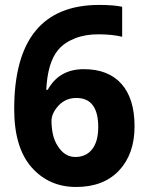

<svg xmlns="http://www.w3.org/2000/svg" viewBox="-20 -742 591 772"><path d="M375 -231Q375 -348.1 287.1 -348.1Q244.1 -348.1 215.3 -317.4Q187 -286.6 187 -255.4Q187.5 -223.6 193.4 -199.2Q199.2 -174.8 211.9 -155.3Q239.7 -110.8 282.7 -110.8Q326.2 -110.8 350.6 -142.1Q375 -173.3 375 -231ZM37.1 -303.2Q37.1 -722.2 378.9 -722.2Q436.5 -722.2 471.2 -714.8V-594.2Q430.2 -604 377 -604Q324.2 -604.5 281.7 -587.9Q239.3 -571.3 214.4 -542Q171.4 -491.7 166 -380.9H171.9Q217.8 -463.9 316.9 -463.9Q415.5 -463.9 468.3 -404.8Q521 -345.7 521 -233.9Q521 -122.6 458.5 -56.2Q396 9.8 286.1 9.8Q176.8 9.8 106.9 -69.3Q37.1 -148.9 37.1 -303.2Z"/></svg>

Font: NotoSans-Bold
Style: Bold
Weight: 700
Designer: Monotype Design team
Foundry: Monotype Imaging Inc.
Version: Version 1.04